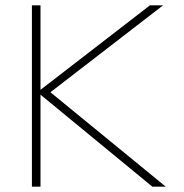

<svg xmlns="http://www.w3.org/2000/svg" viewBox="-20 -696 686 716"><path d="M548 0H598L168 -352L588 -676H539L131 -361V-676H99V0H131V-343Z"/></svg>

Font: MV Cash Thin
Style: Regular
Weight: 100
Designer: Rodrigo Fuenzalida
Foundry: fragTYPE
Version: Version 1.100;Glyphs 3.1.2 (3151)